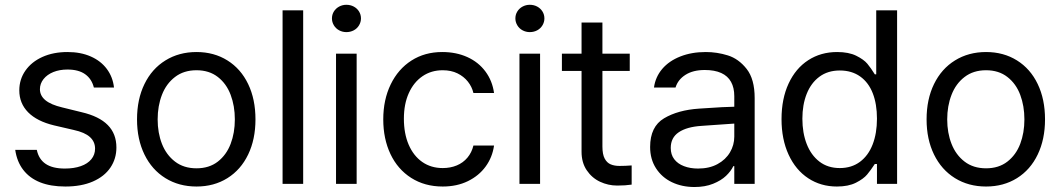

<svg xmlns="http://www.w3.org/2000/svg" viewBox="-20 -749 4319 782"><path d="M254.9 -465.8Q222.7 -465.8 197.3 -455.6Q171.9 -445.3 157.2 -426.8Q142.6 -408.2 142.6 -385.7Q142.6 -359.4 165 -340.8Q187.5 -322.3 233.4 -311.5L312.5 -292Q383.8 -275.4 418.9 -239.7Q454.1 -204.1 454.1 -148.4Q454.1 -102.5 429.7 -66.4Q405.3 -30.3 358.4 -9.8Q311.5 10.7 246.1 10.7Q186.5 10.7 143.6 -6.3Q100.6 -23.4 74.7 -57.1Q48.8 -90.8 42 -138.7H129.9Q137.7 -100.6 166 -81.5Q194.3 -62.5 244.1 -62.5Q281.2 -62.5 309.1 -72.3Q336.9 -82 352.1 -100.6Q367.2 -119.1 367.2 -143.6Q367.2 -171.9 346.2 -190.9Q325.2 -210 280.3 -219.7L200.2 -238.3Q130.9 -254.9 94.7 -291.5Q58.6 -328.1 58.6 -380.9Q58.6 -425.8 83.5 -461.4Q108.4 -497.1 152.8 -517.1Q197.3 -537.1 254.9 -537.1Q308.6 -537.1 349.6 -519Q390.6 -501 415 -468.3Q439.5 -435.5 444.3 -392.6H362.3Q353.5 -427.7 326.7 -446.8Q299.8 -465.8 254.9 -465.8Z M538.1 -262.7Q538.1 -344.7 568.4 -406.7Q598.6 -468.8 653.8 -502.9Q709 -537.1 780.3 -537.1Q851.6 -537.1 906.2 -502.9Q960.9 -468.8 990.7 -406.7Q1020.5 -344.7 1020.5 -262.7Q1020.5 -181.6 990.7 -119.6Q960.9 -57.6 906.2 -23.4Q851.6 10.7 780.3 10.7Q709 10.7 653.8 -23.4Q598.6 -57.6 568.4 -119.6Q538.1 -181.6 538.1 -262.7ZM936.5 -262.7Q936.5 -317.4 919.4 -362.8Q902.3 -408.2 867.2 -435.5Q832 -462.9 780.3 -462.9Q728.5 -462.9 692.9 -435.5Q657.2 -408.2 639.6 -362.8Q622.1 -317.4 622.1 -262.7Q622.1 -208 639.6 -163.1Q657.2 -118.2 692.9 -90.8Q728.5 -63.5 780.3 -63.5Q832 -63.5 867.2 -90.8Q902.3 -118.2 919.4 -163.1Q936.5 -208 936.5 -262.7Z M1214.8 0H1130.9V-707H1214.8Z M1348.6 -530.3H1432.6V0H1348.6ZM1332 -673.8Q1332 -689.5 1339.8 -702.1Q1347.7 -714.8 1361.3 -722.2Q1375 -729.5 1390.6 -729.5Q1407.2 -729.5 1420.9 -722.2Q1434.6 -714.8 1442.4 -702.1Q1450.2 -689.5 1450.2 -673.8Q1450.2 -659.2 1442.4 -646Q1434.6 -632.8 1420.9 -625.5Q1407.2 -618.2 1390.6 -618.2Q1375 -618.2 1361.3 -625.5Q1347.7 -632.8 1339.8 -646Q1332 -659.2 1332 -673.8Z M1541 -262.7Q1541 -342.8 1571.3 -405.3Q1601.6 -467.8 1655.8 -502.4Q1710 -537.1 1781.2 -537.1Q1837.9 -537.1 1883.3 -516.6Q1928.7 -496.1 1957 -458Q1985.4 -419.9 1992.2 -370.1H1908.2Q1902.3 -395.5 1885.7 -416.5Q1869.1 -437.5 1843.3 -450.2Q1817.4 -462.9 1783.2 -462.9Q1736.3 -462.9 1700.7 -438.5Q1665 -414.1 1645 -369.6Q1625 -325.2 1625 -265.6Q1625 -205.1 1644.5 -159.7Q1664.1 -114.3 1699.7 -89.4Q1735.4 -64.5 1783.2 -64.5Q1814.5 -64.5 1840.3 -75.2Q1866.2 -85.9 1883.8 -106.9Q1901.4 -127.9 1908.2 -156.2H1992.2Q1985.4 -108.4 1958 -70.8Q1930.7 -33.2 1885.7 -11.2Q1840.8 10.7 1783.2 10.7Q1710 10.7 1654.8 -24.4Q1599.6 -59.6 1570.3 -121.6Q1541 -183.6 1541 -262.7Z M2095.7 -530.3H2179.7V0H2095.7ZM2079.1 -673.8Q2079.1 -689.5 2086.9 -702.1Q2094.7 -714.8 2108.4 -722.2Q2122.1 -729.5 2137.7 -729.5Q2154.3 -729.5 2168 -722.2Q2181.6 -714.8 2189.5 -702.1Q2197.3 -689.5 2197.3 -673.8Q2197.3 -659.2 2189.5 -646Q2181.6 -632.8 2168 -625.5Q2154.3 -618.2 2137.7 -618.2Q2122.1 -618.2 2108.4 -625.5Q2094.7 -632.8 2086.9 -646Q2079.1 -659.2 2079.1 -673.8Z M2544.9 -460H2268.6V-530.3H2544.9ZM2433.6 -657.2V-152.3Q2433.6 -120.1 2442.9 -103Q2452.1 -85.9 2467.3 -79.6Q2482.4 -73.2 2502.9 -73.2Q2527.3 -73.2 2552.7 -75.2V2.9Q2527.3 6.8 2494.1 6.8Q2457 6.8 2423.8 -8.8Q2390.6 -24.4 2369.6 -55.7Q2348.6 -86.9 2348.6 -130.9V-657.2Z M2892.6 -240.2 2836.9 -236.3Q2777.3 -232.4 2744.6 -210.4Q2711.9 -188.5 2711.9 -146.5Q2711.9 -119.1 2726.1 -100.6Q2740.2 -82 2765.6 -72.3Q2791 -62.5 2823.2 -62.5Q2869.1 -62.5 2902.3 -80.6Q2935.5 -98.6 2953.1 -128.4Q2970.7 -158.2 2970.7 -192.4V-357.4Q2970.7 -391.6 2957.5 -415.5Q2944.3 -439.5 2917.5 -451.7Q2890.6 -463.9 2850.6 -463.9Q2802.7 -463.9 2772 -444.3Q2741.2 -424.8 2731.4 -392.6H2643.6Q2649.4 -435.5 2677.2 -468.3Q2705.1 -501 2751 -519Q2796.9 -537.1 2854.5 -537.1Q2900.4 -537.1 2944.3 -523.4Q2988.3 -509.8 3021 -468.3Q3053.7 -426.8 3053.7 -349.6V0H2970.7V-72.3H2966.8Q2957 -51.8 2937 -32.7Q2917 -13.7 2884.3 -0.5Q2851.6 12.7 2808.6 12.7Q2757.8 12.7 2716.8 -6.8Q2675.8 -26.4 2651.9 -63.5Q2627.9 -100.6 2627.9 -150.4Q2627.9 -233.4 2684.6 -267.1Q2741.2 -300.8 2827.1 -306.6Q2836.9 -307.6 2920.9 -312.5L2976.6 -314.5L2977.5 -246.1Q2968.8 -246.1 2892.6 -240.2Z M3163.1 -263.7Q3163.1 -346.7 3191.9 -408.7Q3220.7 -470.7 3272 -503.9Q3323.2 -537.1 3389.6 -537.1Q3436.5 -537.1 3467.3 -522Q3498 -506.8 3512.7 -489.3Q3527.3 -471.7 3543 -446.3H3548.8V-707H3633.8V0H3551.8V-81.1H3543Q3526.4 -55.7 3511.7 -38.1Q3497.1 -20.5 3466.3 -4.9Q3435.5 10.7 3388.7 10.7Q3323.2 10.7 3272 -22.9Q3220.7 -56.6 3191.9 -119.1Q3163.1 -181.6 3163.1 -263.7ZM3551.8 -265.6Q3551.8 -325.2 3534.7 -369.1Q3517.6 -413.1 3483.4 -437.5Q3449.2 -461.9 3400.4 -461.9Q3351.6 -461.9 3317.4 -436.5Q3283.2 -411.1 3265.6 -366.7Q3248 -322.3 3248 -265.6Q3248 -208 3265.6 -162.6Q3283.2 -117.2 3317.4 -90.8Q3351.6 -64.5 3400.4 -64.5Q3448.2 -64.5 3482.4 -89.8Q3516.6 -115.2 3534.2 -160.6Q3551.8 -206.1 3551.8 -265.6Z M3753.9 -262.7Q3753.9 -344.7 3784.2 -406.7Q3814.5 -468.8 3869.6 -502.9Q3924.8 -537.1 3996.1 -537.1Q4067.4 -537.1 4122.1 -502.9Q4176.8 -468.8 4206.5 -406.7Q4236.3 -344.7 4236.3 -262.7Q4236.3 -181.6 4206.5 -119.6Q4176.8 -57.6 4122.1 -23.4Q4067.4 10.7 3996.1 10.7Q3924.8 10.7 3869.6 -23.4Q3814.5 -57.6 3784.2 -119.6Q3753.9 -181.6 3753.9 -262.7ZM4152.3 -262.7Q4152.3 -317.4 4135.3 -362.8Q4118.2 -408.2 4083 -435.5Q4047.9 -462.9 3996.1 -462.9Q3944.3 -462.9 3908.7 -435.5Q3873 -408.2 3855.5 -362.8Q3837.9 -317.4 3837.9 -262.7Q3837.9 -208 3855.5 -163.1Q3873 -118.2 3908.7 -90.8Q3944.3 -63.5 3996.1 -63.5Q4047.9 -63.5 4083 -90.8Q4118.2 -118.2 4135.3 -163.1Q4152.3 -208 4152.3 -262.7Z"/></svg>

Font: WEMIX Pretendard Variable
Style: Regular
Weight: 400
Designer: Base glyphs from Inter by Rasmus Andersson; Hangeul glyphs from Noto Sans CJK(Source Han Sans) by Jang Soo-young and Kan
Foundry: Kil Hyung-jin
Version: Version 1.000;Glyphs 3.2 (3208)